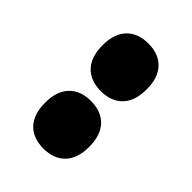

<svg xmlns="http://www.w3.org/2000/svg" viewBox="-12 -1021 624 624"><g transform="rotate(-45 300.0 -708.5)"><path d="M432 -607.5Q378.5 -607.5 350.5 -634.5Q322.5 -661.5 322.5 -709Q322.5 -756.5 350.5 -783.5Q378.5 -810.5 432 -810.5Q485.5 -810.5 513.5 -783.5Q541.5 -756.5 541.5 -709Q541.5 -661.5 513.5 -634.5Q485.5 -607.5 432 -607.5ZM168 -607.5Q114.5 -607.5 86.5 -634.5Q58.5 -661.5 58.5 -709Q58.5 -756.5 86.5 -783.5Q114.5 -810.5 168 -810.5Q221.5 -810.5 249.5 -783.5Q277.5 -756.5 277.5 -709Q277.5 -661.5 249.5 -634.5Q221.5 -607.5 168 -607.5Z"/></g></svg>

Font: Encode Sans Black
Style: Regular
Weight: 900
Designer: Multiple Designers
Foundry: Impallari Type
Version: Version 3.002; ttfautohint (v1.8.3) -l 8 -r 50 -G 200 -x 14 